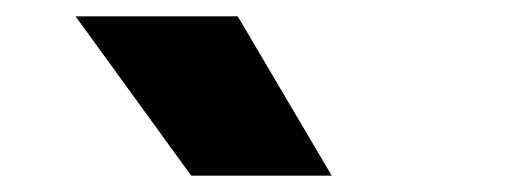

<svg xmlns="http://www.w3.org/2000/svg" viewBox="-20 -828 626 235"><path d="M214 -613 72.5 -808H271L386 -613Z"/></svg>

Font: Encode Sans XBd
Style: Regular
Weight: 800
Designer: Multiple Designers
Foundry: Impallari Type
Version: Version 3.002; ttfautohint (v1.8.3) -l 8 -r 50 -G 200 -x 14 